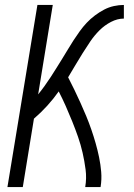

<svg xmlns="http://www.w3.org/2000/svg" viewBox="-20 -755 540 775"><path d="M10 0 131 -735H193L134 -374Q147 -390 160 -408Q173 -426 185 -444.5Q197 -463 208.5 -481.5Q220 -500 231.5 -518.5Q243 -537 254 -555.5Q265 -574 277 -592.5Q289 -611 302 -629Q315 -647 330 -663Q345 -679 363 -692.5Q381 -706 400 -716Q419 -726 439.5 -730.5Q460 -735 480 -735V-680Q454 -680 428 -666.5Q402 -653 381.5 -632.5Q361 -612 345 -588.5Q329 -565 314 -541Q299 -517 284.5 -492.5Q270 -468 255 -443Q268 -418 280.5 -392Q293 -366 305 -339.5Q317 -313 328 -286.5Q339 -260 348.5 -232.5Q358 -205 366 -177Q374 -149 380 -120Q386 -91 388.5 -61Q391 -31 386 0H324Q330 -36 325.5 -70.5Q321 -105 313.5 -138Q306 -171 295 -202.5Q284 -234 271.5 -265Q259 -296 245.5 -326.5Q232 -357 217 -386Q196 -356 170.5 -328Q145 -300 117 -276L72 0Z"/></svg>

Font: Iosevka Curly Light
Style: Italic
Weight: 300
Italic angle: -9°
Monospace: yes
Designer: Belleve Invis
Foundry: Belleve Invis
Version: Version 22.1.2; ttfautohint (v1.8.4)